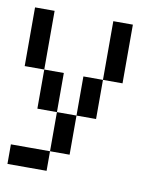

<svg xmlns="http://www.w3.org/2000/svg" viewBox="-64 -427 502 604"><g transform="rotate(10 187.5 -125.0)"><path d="M0 -312.5V-375H62.5V-312.5ZM0 -250V-312.5H62.5V-250ZM0 -187.5V-250H62.5V-187.5ZM250 -312.5V-375H312.5V-312.5ZM250 -250V-312.5H312.5V-250ZM250 -187.5V-250H312.5V-187.5ZM187.5 -125V-187.5H250V-125ZM187.5 -62.5V-125H250V-62.5ZM62.5 -125V-187.5H125V-125ZM62.5 -62.5V-125H125V-62.5ZM125 0V-62.5H187.5V0ZM125 62.5V0H187.5V62.5ZM62.5 125V62.5H125V125ZM0 125V62.5H62.5V125Z"/></g></svg>

Font: AprilSans
Style: Regular
Weight: 400
Designer: typesprite
Version: Version 1.001;PS 001.001;hotconv 1.0.88;makeotf.lib2.5.64775